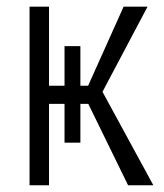

<svg xmlns="http://www.w3.org/2000/svg" viewBox="-20 -548 484 568"><path d="M217.8 -240.7V-126H170.9V-240.7H125V0H67.4V-528.3H125V-294.4H170.9V-411.6H217.8V-294.4H240.7L345.7 -528.3H416.5L283.2 -276.4L433.6 0H358.9L241.2 -240.7Z"/></svg>

Font: RobotoCondensed-Light
Style: Light
Weight: 300
Designer: Google
Version: Version 1.200311; 2013